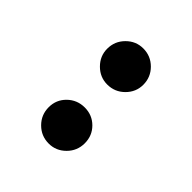

<svg xmlns="http://www.w3.org/2000/svg" viewBox="-109 -407 485 485"><g transform="rotate(45 133.5 -164.5)"><path d="M133 -334Q160 -334 179 -315Q198 -296 198 -269Q198 -243 179 -224Q160 -205 133 -205Q107 -205 88 -224Q69 -243 69 -269Q69 -296 88 -315Q107 -334 133 -334ZM134 -124Q161 -124 179.5 -105.5Q198 -87 198 -60Q198 -33 179 -14Q160 5 134 5Q107 5 88 -14Q69 -33 69 -60Q69 -87 88 -105.5Q107 -124 134 -124Z"/></g></svg>

Font: Almarai Bold
Style: Regular
Weight: 700
Designer: Boutros International 2019
Foundry: Created by Boutros International 2019
Version: Version 1.10